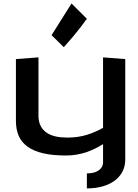

<svg xmlns="http://www.w3.org/2000/svg" viewBox="-20 -882 785 1089"><path d="M198.2 -226.6Q198.2 -199.2 205.6 -179.4Q212.9 -159.7 225.6 -145.8Q238.3 -131.8 254.6 -123Q271 -114.3 289.1 -109.6Q307.1 -105 325.7 -103.3Q344.2 -101.6 361.3 -101.6Q423.3 -101.6 474.1 -117.7Q524.9 -133.8 564.5 -157.2V-556.6L690.4 -546.9V24.4Q690.4 59.1 675.8 88.9Q661.1 118.7 633.3 140.4Q605.5 162.1 564.9 174.3Q524.4 186.5 472.7 186.5V101.6Q492.2 101.6 508.8 97.7Q525.4 93.8 537.8 85.7Q550.3 77.6 557.4 65.7Q564.5 53.7 564.5 38.1V-64.5Q541.5 -50.3 517.8 -38.6Q494.1 -26.9 468.3 -18.3Q442.4 -9.8 414.1 -4.9Q385.7 0 354.5 0Q278.8 0 225.1 -12.5Q171.4 -24.9 137 -49.6Q102.5 -74.2 86.4 -110.8Q70.3 -147.5 70.3 -196.3V-546.9L198.2 -556.6ZM385.7 -862.3 472.7 -775.4Q455.6 -752 435.1 -725.1Q417.5 -702.1 393.6 -673.6Q369.6 -645 341.8 -614.3L272.5 -682.6Z"/></svg>

Font: Revalia
Style: Regular
Weight: 400
Designer: Johan Kallas, Mihkel Virkus
Foundry: Johan Kallas, Mihkel Virkus
Version: Version 1.001